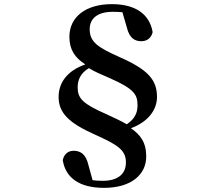

<svg xmlns="http://www.w3.org/2000/svg" viewBox="-20 -784 1040 927"><path d="M520 -764C395 -764 315 -703 315 -606C315 -544 342 -505 392 -473C305 -443 263 -385 263 -316C263 -241 309 -191 441 -133C547 -85 588 -60 588 0C588 52 554 89 476 89C457 89 441 88 427 86L407 13C394 -43 366 -56 335 -56C312 -56 290 -43 283 -11C296 74 363 123 482 123C616 123 686 57 686 -28C686 -97 658 -133 612 -165C692 -194 738 -251 738 -316C738 -399 694 -448 558 -508C455 -554 413 -580 413 -643C413 -692 447 -727 525 -727C544 -727 559 -726 571 -725L592 -653C605 -597 633 -585 663 -585C687 -585 710 -598 717 -629C702 -716 634 -764 520 -764ZM592 -184C562 -201 537 -213 493 -233C379 -283 355 -309 355 -362C355 -398 368 -430 409 -455C439 -437 463 -427 507 -408C628 -355 644 -328 644 -275C644 -236 628 -208 592 -184Z"/></svg>

Font: Noto Serif CJK KR
Style: Bold
Weight: 700
Designer: Ryoko NISHIZUKA 西塚涼子 (kana & ideographs); Frank Grießhammer (Latin, Greek & Cyrillic); Wenlong ZHANG 张文龙 (bopomofo); San
Foundry: Adobe
Version: Version 2.001;hotconv 1.1.0;makeotfexe 2.6.0